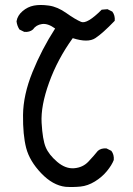

<svg xmlns="http://www.w3.org/2000/svg" viewBox="-20 -756 540 777"><path d="M245.1 0Q193.4 -5.9 146.5 -55.2Q99.6 -104.5 85.9 -157.2Q72.3 -210 73.2 -291Q74.2 -372.1 111.3 -463.9Q148.4 -555.7 203.1 -640.6Q173.8 -662.1 149.9 -658.7Q126 -655.3 113.3 -636.7Q99.6 -625 78.1 -627L58.6 -636.7Q48.8 -652.3 46.9 -669.9Q50.8 -693.4 71.3 -710.9Q91.8 -728.5 117.2 -733.4Q142.6 -738.3 177.7 -733.4Q212.9 -728.5 248.5 -703.1Q284.2 -677.7 308.1 -667.5Q332 -657.2 391.6 -716.8L415 -718.8L434.6 -709Q446.3 -693.4 444.3 -671.9Q395.5 -621.1 365.7 -601.6Q335.9 -582 274.4 -601.6Q212.9 -516.6 178.7 -421.9Q144.5 -327.1 148.4 -258.8Q152.3 -190.4 165 -160.2Q177.7 -129.9 211.4 -101.1Q245.1 -72.3 280.3 -75.2Q315.4 -78.1 337.9 -102.1Q360.4 -126 376 -145.5Q389.6 -157.2 411.1 -155.3L430.7 -145.5Q442.4 -129.9 440.4 -108.4Q432.6 -87.9 412.6 -63.5Q392.6 -39.1 363.8 -21.5Q335 -3.9 305.7 -1Q276.4 2 245.1 0Z"/></svg>

Font: JasonHandwriting2
Style: Regular
Weight: 400
Version: Version 1.05.10